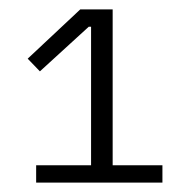

<svg xmlns="http://www.w3.org/2000/svg" viewBox="-20 -718 404 409"><path d="M57 -329V-366H174V-661H169L65 -566L39 -593L151 -698H220V-366H326V-329Z"/></svg>

Font: IBM Plex Sans Devanagari Light
Style: Regular
Weight: 300
Designer: Mike Abbink, Paul van der Laan, Pieter van Rosmalen, Erin McLaughlin
Foundry: Bold Monday
Version: Version 1.1